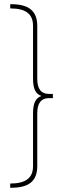

<svg xmlns="http://www.w3.org/2000/svg" viewBox="-20 -762 324 908"><path d="M176.3 -308.1Q155.3 -301.3 145.8 -281.7Q136.2 -262.2 136.2 -226.1V23.9Q136.2 65.9 109.6 85.9Q83 106 28.3 106V126H33.2Q96.2 126 126.2 101.1Q156.2 76.2 156.2 23.9V-226.1Q156.2 -297.9 210.9 -297.9H230V-317.9H210.9Q155.8 -317.9 156.2 -390.1V-640.1Q156.2 -691.9 126.2 -717Q96.2 -742.2 33.2 -742.2H28.3V-722.2Q83.5 -722.2 109.9 -702.1Q136.2 -682.1 136.2 -640.1V-390.1Q136.2 -354 145.8 -334.5Q155.3 -314.9 176.3 -308.1Z"/></svg>

Font: Montserrat
Style: Thin
Weight: 250
Designer: Julieta Ulanovsky
Foundry: Julieta Ulanovsky
Version: Version 1.000;PS 002.000;hotconv 1.0.70;makeotf.lib2.5.58329